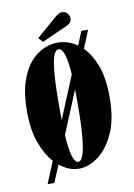

<svg xmlns="http://www.w3.org/2000/svg" viewBox="-81 -705 565 810"><g transform="rotate(-10 201.5 -300.0)"><path d="M56.5 52 95 -41.5Q64.5 -75 44.2 -130.2Q24 -185.5 24 -263.5Q24 -339.5 40.8 -390.8Q57.5 -442 84.2 -472.2Q111 -502.5 141.8 -515.8Q172.5 -529 200.5 -529Q220 -529 242 -522.5Q264 -516 285 -501.5L309 -560H338L306.5 -483.5Q337 -453.5 357.5 -400.2Q378 -347 378 -263.5Q378 -170.5 350 -109.5Q322 -48.5 281 -18.8Q240 11 200.5 11Q156.5 11 116 -21.5L85.5 52ZM161.5 -263.5Q161.5 -231.5 162 -204L237.5 -386.5Q229.5 -500.5 200.5 -500.5Q180 -500.5 170.8 -443.2Q161.5 -386 161.5 -263.5ZM200.5 -18Q240.5 -18 240.5 -263.5Q240.5 -295 240 -322L164.5 -139Q172 -18 200.5 -18ZM142 -542.5 124.5 -561.5 215 -639.5Q229.5 -652 242.5 -652Q260 -652 269.5 -635Q273.5 -628 273.5 -620.5Q273.5 -599.5 246.5 -589.5Z"/></g></svg>

Font: Imbue 50pt ExtraBold
Style: Regular
Weight: 800
Designer: Tyler Finck
Foundry: Etcetera Type Company
Version: Version 1.102; ttfautohint (v1.8.3)